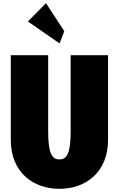

<svg xmlns="http://www.w3.org/2000/svg" viewBox="-20 -1172 747 1207"><path d="M269.1 -1152 155.3 -1037 354.6 -899 384.1 -976ZM424.2 -825V-348C424.2 -210 402 -170 353.5 -170C305 -170 282.8 -210 282.8 -348V-825H47.8V-293C47.8 -89 187.8 15 353.5 15C519.2 15 659.2 -89 659.2 -293V-825Z"/></svg>

Font: Blink
Style: Wide
Weight: 400
Designer: Mew Too
Foundry: Cannot Into Space Fonts
Version: Version 001.000